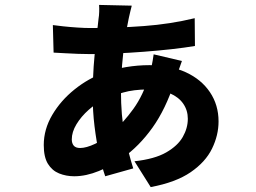

<svg xmlns="http://www.w3.org/2000/svg" viewBox="-20 -703 1040 781"><path d="M516 -680Q513 -668 510 -656Q507 -644 504 -630Q496 -593 488.5 -542.5Q481 -492 476.5 -437.5Q472 -383 472 -334Q472 -231 487 -156Q502 -81 522 -18L408 14Q395 -23 383.5 -75.5Q372 -128 364.5 -189.5Q357 -251 357 -314Q357 -377 361 -433Q365 -489 371 -538.5Q377 -588 381 -628Q383 -639 383.5 -655Q384 -671 383 -683ZM347 -589Q457 -589 565 -597Q673 -605 772 -629L773 -516Q732 -509 678 -503Q624 -497 565 -492.5Q506 -488 449.5 -485.5Q393 -483 347 -483Q325 -483 297 -484Q269 -485 243.5 -486.5Q218 -488 198 -489L195 -601Q209 -599 236.5 -596Q264 -593 294.5 -591Q325 -589 347 -589ZM720 -455Q717 -446 711 -429.5Q705 -413 699 -396.5Q693 -380 690 -370Q654 -259 600 -183.5Q546 -108 478 -60Q435 -29 382.5 -7.5Q330 14 282 14Q249 14 220.5 2.5Q192 -9 175 -36.5Q158 -64 158 -113Q158 -177 192.5 -235.5Q227 -294 283 -339Q339 -384 403 -407Q445 -422 492.5 -430Q540 -438 588 -438Q673 -438 736 -409Q799 -380 834 -328Q869 -276 869 -209Q869 -153 842.5 -98.5Q816 -44 755.5 -2.5Q695 39 593 58L527 -47Q609 -56 656 -83Q703 -110 723.5 -146Q744 -182 744 -220Q744 -254 725.5 -281Q707 -308 671 -323.5Q635 -339 581 -339Q524 -339 480.5 -326.5Q437 -314 408 -300Q372 -284 341 -256.5Q310 -229 291 -197.5Q272 -166 272 -136Q272 -120 280 -110.5Q288 -101 306 -101Q331 -101 367 -118Q403 -135 438 -166Q482 -204 522.5 -260Q563 -316 587 -396Q591 -405 594.5 -422Q598 -439 601 -456Q604 -473 605 -482Z"/></svg>

Font: Noto Sans SC ExtraBold
Style: Regular
Weight: 800
Designer: Ryoko NISHIZUKA 西塚涼子 (kana, bopomofo & ideographs); Paul D. Hunt (Latin, Greek & Cyrillic); Sandoll Communications 산돌커뮤니
Foundry: Adobe
Version: Version 2.004-H2;hotconv 1.0.118;makeotfexe 2.5.65603